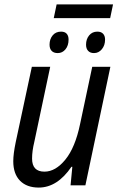

<svg xmlns="http://www.w3.org/2000/svg" viewBox="-20 -838 536 868"><path d="M40 -109Q40 -142 51 -195L124 -536H207L135 -196Q125 -155 125 -121Q125 -62 181 -62Q231 -62 275.5 -116.5Q320 -171 342 -277L397 -536H479L366 0H299L307 -84H303Q239 10 155 10Q101 10 70.5 -21Q40 -52 40 -109ZM236 -818H491L478 -756H223ZM204 -636Q204 -661 218 -678Q232 -695 256 -695Q273 -695 281.5 -685.5Q290 -676 290 -659Q290 -632 276 -615Q262 -598 241 -598Q223 -598 213.5 -608Q204 -618 204 -636ZM369 -636Q369 -661 383 -678Q397 -695 420 -695Q437 -695 446 -685.5Q455 -676 455 -659Q455 -633 440.5 -615.5Q426 -598 405 -598Q388 -598 378.5 -608Q369 -618 369 -636Z"/></svg>

Font: Noto Sans UI Narrow
Style: Italic
Weight: 400
Width: 4
Italic angle: -12°
Designer: Monotype Design Team
Foundry: Monotype Imaging Inc.
Version: Version 1.001